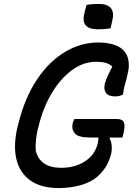

<svg xmlns="http://www.w3.org/2000/svg" viewBox="-20 -936 690 976"><path d="M420 -911Q435 -914 452 -915Q469 -916 483 -916Q527 -916 544 -894Q561 -872 551 -832L542 -792Q509 -787 478 -787Q432 -787 415 -808Q398 -829 410 -874ZM358 -331H574Q603 -331 610 -313.5Q617 -296 607 -255L602 -237H539L537 -232Q545 -220 547.5 -198.5Q550 -177 545 -154Q528 -85 476 -39Q445 -11 392 4.5Q339 20 279 20Q187 20 132.5 -20Q78 -60 62.5 -130.5Q47 -201 70 -294L76 -317Q108 -442 168.5 -532.5Q229 -623 309.5 -671.5Q390 -720 480 -720Q520 -720 553.5 -710.5Q587 -701 606 -682Q628 -660 633 -628Q638 -596 630 -566Q623 -532 616 -509.5Q609 -487 605 -455Q587 -446 565 -446Q531 -446 518.5 -464Q506 -482 513 -511Q520 -536 530.5 -556.5Q541 -577 551 -598Q537 -611 516.5 -616.5Q496 -622 469 -622Q403 -622 344.5 -578.5Q286 -535 242.5 -461.5Q199 -388 177 -297L172 -279Q165 -249 162.5 -221Q160 -193 162 -169Q184 -83 291 -83Q359 -83 409 -114Q459 -145 475 -200Q480 -218 481 -237H440Q378 -237 360.5 -257.5Q343 -278 349 -307Q352 -320 358 -331Z"/></svg>

Font: Recursive Sn Csl St Med
Style: Italic
Weight: 500
Italic angle: -15°
Version: Version 1.079;hotconv 1.0.112;makeotfexe 2.5.65598; ttfautoh